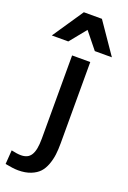

<svg xmlns="http://www.w3.org/2000/svg" viewBox="-227 -803 702 1053"><g transform="rotate(20 123.5 -277.0)"><path d="M27.3 192.4Q-1.5 192.4 -49.3 183.1L-43.5 101.6Q-9.3 109.4 12.7 109.4Q32.2 109.4 46.9 102.8Q61.5 96.2 71 81.3Q80.6 66.4 85.2 42.5Q89.8 18.6 89.8 -15.6V-501H195.8V-26.9Q195.8 10.3 192.1 39.6Q188.5 68.8 177.7 98.6Q166.5 128.9 148.9 147.9Q130.9 167.5 99.9 179.9Q68.8 192.4 27.3 192.4ZM-52.2 -565.9 69.3 -745.6H174.8L298.3 -565.9H198.7L121.6 -661.6L43.9 -565.9Z"/></g></svg>

Font: Ride Light
Style: Bold
Weight: 600
Version: Version 3.000